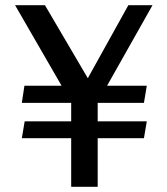

<svg xmlns="http://www.w3.org/2000/svg" viewBox="-20 -719 644 739"><path d="M153 -699 318 -418 474 -699H567L356 -325V0H254V-325L38 -699ZM74 -389H545L534 -323H64ZM75 -252H545L534 -187H64Z"/></svg>

Font: Rosario Medium
Style: Regular
Weight: 500
Version: Version 1.201